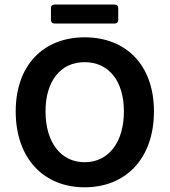

<svg xmlns="http://www.w3.org/2000/svg" viewBox="-20 -798 733 830"><path d="M200.2 -762.7V-711.9C200.2 -702.1 206.1 -696.3 215.8 -696.3H475.6C485.4 -696.3 491.2 -702.1 491.2 -711.9V-762.7C491.2 -772.5 485.4 -778.3 475.6 -778.3H215.8C206.1 -778.3 200.2 -772.5 200.2 -762.7ZM47.9 -316.4C47.9 -112.3 169.9 11.7 345.7 11.7C523.4 11.7 645.5 -112.3 645.5 -316.4C645.5 -518.6 523.4 -636.7 345.7 -636.7C169.9 -636.7 47.9 -518.6 47.9 -316.4ZM515.6 -316.4C515.6 -182.6 449.2 -96.7 345.7 -96.7C243.2 -96.7 176.8 -182.6 176.8 -316.4C176.8 -449.2 243.2 -529.3 345.7 -529.3C449.2 -529.3 515.6 -449.2 515.6 -316.4Z"/></svg>

Font: Ed Sans Neue SemiBold
Style: Regular
Weight: 600
Designer: Stephen Hutchings
Version: Version 1.004;PS 001.004;hotconv 1.0.88;makeotf.lib2.5.64775